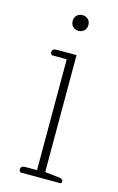

<svg xmlns="http://www.w3.org/2000/svg" viewBox="-103 -685 451 731"><g transform="rotate(15 122.5 -320.0)"><path d="M98 -609Q98 -623 107 -631.5Q116 -640 129 -640Q142 -640 151 -631.5Q160 -623 160 -609Q160 -595 151 -586.5Q142 -578 129 -578Q116 -578 107 -586.5Q98 -595 98 -609ZM50 -11Q50 -25 68 -25H114V-462H59Q55 -462 52.5 -465Q50 -468 50 -473Q50 -487 68 -487H146V-26L201 -20Q218 -18 218 -8Q218 0 211 0H59Q55 0 52.5 -3Q50 -6 50 -11Z"/></g></svg>

Font: Maitree ExtraLight
Style: Regular
Weight: 275
Designer: CadsonDemak Team
Foundry: CadsonDemak
Version: Version 1.003